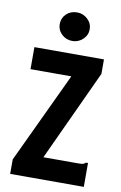

<svg xmlns="http://www.w3.org/2000/svg" viewBox="-92 -876 583 927"><g transform="rotate(10 200.0 -412.0)"><path d="M26 -71 235 -515H35V-623H376V-552L170 -107H340Q357 -107 364 -109Q371 -111 377 -117H387V0H26ZM210 -684Q179 -684 157.5 -704.5Q136 -725 136 -754Q136 -784 157 -804Q178 -824 210 -824Q239 -824 261 -803.5Q283 -783 283 -754Q283 -725 261 -704.5Q239 -684 210 -684Z"/></g></svg>

Font: Inconsolata Condensed Black
Style: Regular
Weight: 900
Width: 3
Monospace: yes
Designer: Raph Levien, Cyreal, Brenton Simpson
Foundry: Raph Levien, Cyreal, Google
Version: Version 3.001; ttfautohint (v1.8.2.53-6de2)